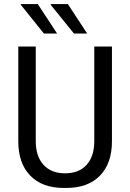

<svg xmlns="http://www.w3.org/2000/svg" viewBox="-20 -915 640 945"><path d="M293 10Q188 10 129 -50.5Q70 -111 70 -220V-686H156V-220Q156 -146 194 -104Q232 -62 300 -62Q369 -62 406.5 -104Q444 -146 444 -220V-686H531V-220Q531 -111 472 -50.5Q413 10 307 10ZM344 -750 229 -892 231 -895H314L409 -750ZM196 -750 82 -892 83 -895H166L261 -750Z"/></svg>

Font: Chivo Mono Medium Light
Style: Regular
Weight: 300
Monospace: yes
Version: Version 1.008